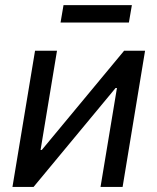

<svg xmlns="http://www.w3.org/2000/svg" viewBox="-20 -740 623 760"><path d="M465.3 0H377.9L442.9 -391.6H437.5L112.8 0H29.3L118.7 -539.1H205.6L140.6 -146.5H145.5L471.2 -539.1H554.2ZM502 -719.7 490.2 -650.9H219.7L231.4 -719.7Z"/></svg>

Font: Inter 18pt
Style: Italic
Weight: 400
Italic angle: -9.3988°
Designer: Rasmus Andersson
Foundry: rsms
Version: Version 4.001;git-66647c0bb